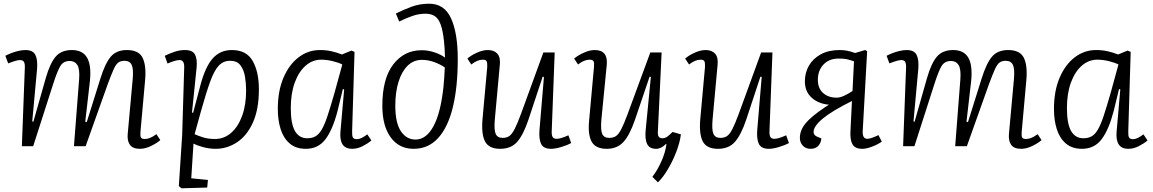

<svg xmlns="http://www.w3.org/2000/svg" viewBox="-20 -789 6219 1036"><path d="M407 -362Q411 -416 397.5 -438Q384 -460 356 -460Q322 -460 305.5 -432.5Q289 -405 267 -336L159 0H98L114 -424Q115 -444 109.5 -454.5Q104 -465 87 -465Q71 -465 24 -447L9 -488Q20 -494 38.5 -501.5Q57 -509 78.5 -514Q100 -519 117 -519Q157 -519 170.5 -493.5Q184 -468 180 -417L154 -134L160 -132L227 -368Q250 -448 280.5 -483.5Q311 -519 368 -519Q426 -519 450 -477.5Q474 -436 465 -350L440 -132L448 -130L521 -363Q547 -447 577.5 -483Q608 -519 665 -519Q729 -519 749.5 -477Q770 -435 763 -357L738 -79Q736 -57 740 -48Q744 -39 762 -39Q789 -39 824 -65L845 -33Q827 -17 795.5 -1.5Q764 14 735 14Q697 14 681.5 -7Q666 -28 669 -65L696 -362Q701 -417 690.5 -439Q680 -461 651 -461Q632 -461 619 -452Q606 -443 593.5 -415.5Q581 -388 561 -334L442 0H379Z M974 -426Q975 -465 949 -465Q936 -465 917.5 -459Q899 -453 884 -446L869 -488Q896 -501 923 -510Q950 -519 978 -519Q1020 -519 1032.5 -494Q1045 -469 1041 -426L1016 -182L1022 -180L1060 -324Q1087 -428 1127.5 -473.5Q1168 -519 1231 -519Q1310 -519 1343.5 -460Q1377 -401 1377 -307Q1377 -199 1344.5 -127.5Q1312 -56 1258.5 -21Q1205 14 1144 14Q1108 14 1074.5 4.5Q1041 -5 1024 -14L1012 173L1102 182L1098 223L959 227L945 215L963 -61ZM1222 -461Q1185 -461 1160.5 -435Q1136 -409 1114 -348.5Q1092 -288 1063 -184L1030 -65Q1047 -57 1075 -48Q1103 -39 1140 -39Q1189 -39 1227 -72Q1265 -105 1286.5 -164Q1308 -223 1308 -301Q1308 -338 1302 -375Q1296 -412 1277.5 -436.5Q1259 -461 1222 -461Z M1880 -82Q1879 -57 1884 -47.5Q1889 -38 1905 -38Q1918 -38 1932 -45Q1946 -52 1962 -64L1984 -31Q1965 -15 1937 -0.5Q1909 14 1880 14Q1809 14 1817 -79L1837 -307L1830 -308L1801 -189Q1775 -89 1736 -37.5Q1697 14 1630 14Q1577 14 1543.5 -14.5Q1510 -43 1494.5 -91.5Q1479 -140 1479 -201Q1479 -298 1509.5 -369.5Q1540 -441 1591.5 -480Q1643 -519 1706 -519Q1741 -519 1770.5 -512Q1800 -505 1825 -495L1876 -516L1893 -509ZM1638 -43Q1663 -43 1681.5 -53Q1700 -63 1715.5 -89Q1731 -115 1747 -163Q1763 -211 1785 -288L1827 -441Q1808 -451 1775.5 -459Q1743 -467 1713 -467Q1666 -467 1629 -434.5Q1592 -402 1570.5 -343.5Q1549 -285 1549 -206Q1549 -121 1571.5 -82Q1594 -43 1638 -43Z M2116 -716Q2158 -737 2201.5 -753Q2245 -769 2296 -769Q2378 -769 2414 -689.5Q2450 -610 2450 -471Q2450 -319 2423.5 -210.5Q2397 -102 2344 -44Q2291 14 2212 14Q2133 14 2088 -48Q2043 -110 2043 -218Q2043 -365 2102 -441.5Q2161 -518 2255 -518Q2291 -518 2326 -506Q2361 -494 2381 -478Q2380 -528 2376 -564Q2370 -623 2358 -656Q2346 -689 2326 -702Q2306 -715 2276 -715Q2240 -715 2205.5 -703Q2171 -691 2134 -673ZM2222 -36Q2280 -36 2319 -108Q2358 -180 2373 -321Q2376 -351 2377.5 -376.5Q2379 -402 2380 -425Q2356 -442 2323 -454Q2290 -466 2257 -466Q2212 -466 2180 -435Q2148 -404 2130.5 -348Q2113 -292 2113 -219Q2113 -126 2143 -81Q2173 -36 2222 -36Z M2502 -473Q2521 -490 2553 -504.5Q2585 -519 2612 -519Q2646 -519 2663.5 -499.5Q2681 -480 2677 -440L2650 -145Q2645 -89 2654.5 -67Q2664 -45 2692 -45Q2713 -45 2727.5 -54.5Q2742 -64 2756.5 -92Q2771 -120 2791 -174L2912 -506H2973L2957 -82Q2956 -61 2961.5 -50.5Q2967 -40 2984 -40Q2995 -40 3011 -45Q3027 -50 3047 -59L3062 -17Q3042 -6 3009 4Q2976 14 2954 14Q2912 14 2899.5 -13Q2887 -40 2891 -88L2915 -374L2908 -375L2831 -142Q2804 -62 2771 -24Q2738 14 2679 14Q2617 14 2596.5 -27Q2576 -68 2584 -151L2609 -427Q2610 -449 2606 -458Q2602 -467 2585 -467Q2556 -467 2523 -441Z M3078 -473Q3098 -490 3130 -504.5Q3162 -519 3189 -519Q3261 -519 3254 -440L3225 -144Q3220 -88 3229.5 -66.5Q3239 -45 3267 -45Q3288 -45 3302.5 -54Q3317 -63 3331.5 -90.5Q3346 -118 3366 -172L3489 -506H3550L3530 -84Q3528 -63 3533.5 -53Q3539 -43 3554 -43Q3569 -43 3581 -52Q3593 -61 3609 -77L3654 -64Q3649 -22 3630 28Q3611 78 3584.5 123Q3558 168 3530 195L3500 165Q3528 129 3549.5 80Q3571 31 3576 -11L3573 -12Q3548 14 3520 14Q3485 14 3472 -11.5Q3459 -37 3464 -88L3492 -374L3485 -375L3406 -142Q3377 -58 3343 -22Q3309 14 3254 14Q3193 14 3172 -25.5Q3151 -65 3159 -141L3185 -427Q3187 -448 3183 -457.5Q3179 -467 3161 -467Q3132 -467 3099 -441Z M3677 -473Q3696 -490 3728 -504.5Q3760 -519 3787 -519Q3821 -519 3838.5 -499.5Q3856 -480 3852 -440L3825 -145Q3820 -89 3829.5 -67Q3839 -45 3867 -45Q3888 -45 3902.5 -54.5Q3917 -64 3931.5 -92Q3946 -120 3966 -174L4087 -506H4148L4132 -82Q4131 -61 4136.5 -50.5Q4142 -40 4159 -40Q4170 -40 4186 -45Q4202 -50 4222 -59L4237 -17Q4217 -6 4184 4Q4151 14 4129 14Q4087 14 4074.5 -13Q4062 -40 4066 -88L4090 -374L4083 -375L4006 -142Q3979 -62 3946 -24Q3913 14 3854 14Q3792 14 3771.5 -27Q3751 -68 3759 -151L3784 -427Q3785 -449 3781 -458Q3777 -467 3760 -467Q3731 -467 3698 -441Z M4577 -244Q4470 -191 4420 -149.5Q4370 -108 4370 -77Q4370 -60 4388 -52L4412 -42Q4410 -18 4395.5 -2Q4381 14 4353 14Q4328 14 4312 -3Q4296 -20 4296 -45Q4296 -85 4325.5 -122Q4355 -159 4431 -210L4453 -224Q4396 -229 4359.5 -262Q4323 -295 4323 -350Q4323 -397 4345 -435Q4367 -473 4409 -496Q4451 -519 4510 -519Q4531 -519 4550 -515.5Q4569 -512 4594 -503L4648 -519L4659 -513L4635 -81Q4633 -40 4660 -40Q4679 -40 4720 -60L4738 -25Q4716 -9 4685 2.5Q4654 14 4633 14Q4593 14 4579.5 -11Q4566 -36 4569 -83ZM4588 -458Q4563 -467 4547 -470Q4531 -473 4505 -473Q4454 -473 4423.5 -441Q4393 -409 4393 -358Q4393 -313 4421 -287.5Q4449 -262 4495 -262Q4511 -262 4533 -271.5Q4555 -281 4580 -298Z M5162 -362Q5166 -416 5152.5 -438Q5139 -460 5111 -460Q5077 -460 5060.5 -432.5Q5044 -405 5022 -336L4914 0H4853L4869 -424Q4870 -444 4864.5 -454.5Q4859 -465 4842 -465Q4826 -465 4779 -447L4764 -488Q4775 -494 4793.5 -501.5Q4812 -509 4833.5 -514Q4855 -519 4872 -519Q4912 -519 4925.5 -493.5Q4939 -468 4935 -417L4909 -134L4915 -132L4982 -368Q5005 -448 5035.5 -483.5Q5066 -519 5123 -519Q5181 -519 5205 -477.5Q5229 -436 5220 -350L5195 -132L5203 -130L5276 -363Q5302 -447 5332.5 -483Q5363 -519 5420 -519Q5484 -519 5504.5 -477Q5525 -435 5518 -357L5493 -79Q5491 -57 5495 -48Q5499 -39 5517 -39Q5544 -39 5579 -65L5600 -33Q5582 -17 5550.5 -1.5Q5519 14 5490 14Q5452 14 5436.5 -7Q5421 -28 5424 -65L5451 -362Q5456 -417 5445.5 -439Q5435 -461 5406 -461Q5387 -461 5374 -452Q5361 -443 5348.5 -415.5Q5336 -388 5316 -334L5197 0H5134Z M6068 -82Q6067 -57 6072 -47.5Q6077 -38 6093 -38Q6106 -38 6120 -45Q6134 -52 6150 -64L6172 -31Q6153 -15 6125 -0.5Q6097 14 6068 14Q5997 14 6005 -79L6025 -307L6018 -308L5989 -189Q5963 -89 5924 -37.5Q5885 14 5818 14Q5765 14 5731.5 -14.5Q5698 -43 5682.5 -91.5Q5667 -140 5667 -201Q5667 -298 5697.5 -369.5Q5728 -441 5779.5 -480Q5831 -519 5894 -519Q5929 -519 5958.5 -512Q5988 -505 6013 -495L6064 -516L6081 -509ZM5826 -43Q5851 -43 5869.5 -53Q5888 -63 5903.5 -89Q5919 -115 5935 -163Q5951 -211 5973 -288L6015 -441Q5996 -451 5963.5 -459Q5931 -467 5901 -467Q5854 -467 5817 -434.5Q5780 -402 5758.5 -343.5Q5737 -285 5737 -206Q5737 -121 5759.5 -82Q5782 -43 5826 -43Z"/></svg>

Font: Literata 12pt Light
Style: Italic
Weight: 300
Italic angle: -2°
Designer: Latin by Veronika Burian and Jose Scaglione. Greek by Irene Vlachou. Cyrillic by Vera Evstafieva
Foundry: TypeTogether
Version: Version 3.002